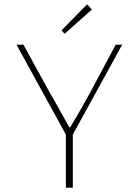

<svg xmlns="http://www.w3.org/2000/svg" viewBox="-20 -866 640 886"><path d="M284 0V-245L56 -660H88L212 -434Q235 -396 256 -357Q277 -318 300 -278H304Q328 -318 350 -357Q372 -396 394 -435L514 -660H544L316 -245V0ZM278 -710 264 -726 382 -846 404 -822Z"/></svg>

Font: Source Code Pro ExtraLight ExtraLight
Style: Regular
Weight: 250
Monospace: yes
Version: Version 1.018;hotconv 1.0.116;makeotfexe 2.5.65601